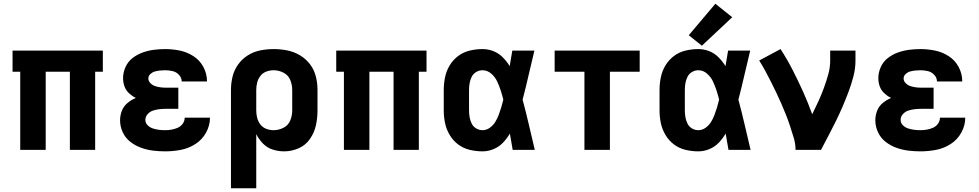

<svg xmlns="http://www.w3.org/2000/svg" viewBox="-20 -800 5224 1025"><path d="M88 0H224V-417H353V0H488V-417H529V-530H47V-417H88Z M862 8Q904 8 945.5 0Q987 -8 1023 -31Q1059 -54 1080 -92Q1101 -130 1101 -172H966Q966 -154 955.5 -139.5Q945 -125 929 -118Q913 -111 896 -108Q879 -105 862 -105Q845 -105 829 -107Q813 -109 797 -114Q781 -119 768.5 -131Q756 -143 756 -160Q756 -177 768 -190.5Q780 -204 796.5 -209.5Q813 -215 830 -217Q847 -219 864 -219H932V-332H864Q850 -332 835.5 -334Q821 -336 807.5 -340.5Q794 -345 783 -356Q772 -367 772 -381Q772 -395 783 -405Q794 -415 807 -418.5Q820 -422 834 -423.5Q848 -425 862 -425Q881 -425 901 -420.5Q921 -416 935.5 -400.5Q950 -385 950 -365H1085V-366Q1085 -406 1066 -442Q1047 -478 1013 -500Q979 -522 940 -530Q901 -538 862 -538Q831 -538 800.5 -534Q770 -530 741 -519.5Q712 -509 687.5 -490Q663 -471 650 -442Q637 -413 637 -383Q637 -360 644.5 -339Q652 -318 668.5 -302.5Q685 -287 705 -277Q681 -267 660.5 -250Q640 -233 630.5 -208.5Q621 -184 621 -158Q621 -125 635 -94.5Q649 -64 675 -43.5Q701 -23 732.5 -11.5Q764 0 796.5 4Q829 8 862 8Z M1213 205H1348V-84Q1362 -56 1384 -33.5Q1406 -11 1436 -1.5Q1466 8 1497 8Q1537 8 1574.5 -8.5Q1612 -25 1635 -58.5Q1658 -92 1666.5 -131Q1675 -170 1675 -210V-320Q1675 -357 1666 -392.5Q1657 -428 1635 -457Q1613 -486 1581 -505Q1549 -524 1513 -531Q1477 -538 1441 -538Q1405 -538 1369.5 -531Q1334 -524 1303 -504.5Q1272 -485 1251 -455.5Q1230 -426 1221.5 -391Q1213 -356 1213 -320ZM1441 -105Q1421 -105 1402 -112Q1383 -119 1370.5 -135Q1358 -151 1353 -170.5Q1348 -190 1348 -210V-320Q1348 -340 1353 -359.5Q1358 -379 1370.5 -395Q1383 -411 1402 -418Q1421 -425 1441 -425Q1468 -425 1493.5 -412Q1519 -399 1529.5 -373Q1540 -347 1540 -320V-210Q1540 -183 1529.5 -157Q1519 -131 1493.5 -118Q1468 -105 1441 -105Z M1816 0H1952V-417H2081V0H2216V-417H2257V-530H1775V-417H1816Z M2556 8Q2586 8 2615 -4Q2644 -16 2665 -38Q2686 -60 2702 -87Q2709 -43 2717 0H2835Q2819 -67 2803.5 -134Q2788 -201 2770 -268Q2787 -333 2802 -399Q2817 -465 2833 -530H2715Q2708 -489 2701 -447Q2685 -473 2663.5 -494.5Q2642 -516 2614 -527Q2586 -538 2556 -538Q2522 -538 2488 -530Q2454 -522 2426.5 -501.5Q2399 -481 2381 -451.5Q2363 -422 2356 -388Q2349 -354 2349 -320V-210Q2349 -176 2356 -142.5Q2363 -109 2381 -79Q2399 -49 2426.5 -28.5Q2454 -8 2488 0Q2522 8 2556 8ZM2556 -105Q2538 -105 2522 -114.5Q2506 -124 2498 -140.5Q2490 -157 2487 -174.5Q2484 -192 2484 -210V-320Q2484 -338 2487 -355.5Q2490 -373 2498 -389.5Q2506 -406 2522 -415.5Q2538 -425 2556 -425Q2582 -425 2602.5 -407Q2623 -389 2634 -365.5Q2645 -342 2653 -317.5Q2661 -293 2667 -268Q2662 -247 2656 -227Q2650 -207 2642.5 -187Q2635 -167 2624 -149Q2613 -131 2595 -118Q2577 -105 2556 -105Z M3100 0H3236V-417H3395V-530H2941V-417H3100Z M3708 8Q3738 8 3767 -4Q3796 -16 3817 -38Q3838 -60 3854 -87Q3861 -43 3869 0H3987Q3971 -67 3955.5 -134Q3940 -201 3922 -268Q3939 -333 3954 -399Q3969 -465 3985 -530H3867Q3860 -489 3853 -447Q3837 -473 3815.5 -494.5Q3794 -516 3766 -527Q3738 -538 3708 -538Q3674 -538 3640 -530Q3606 -522 3578.5 -501.5Q3551 -481 3533 -451.5Q3515 -422 3508 -388Q3501 -354 3501 -320V-210Q3501 -176 3508 -142.5Q3515 -109 3533 -79Q3551 -49 3578.5 -28.5Q3606 -8 3640 0Q3674 8 3708 8ZM3708 -105Q3690 -105 3674 -114.5Q3658 -124 3650 -140.5Q3642 -157 3639 -174.5Q3636 -192 3636 -210V-320Q3636 -338 3639 -355.5Q3642 -373 3650 -389.5Q3658 -406 3674 -415.5Q3690 -425 3708 -425Q3734 -425 3754.5 -407Q3775 -389 3786 -365.5Q3797 -342 3805 -317.5Q3813 -293 3819 -268Q3814 -247 3808 -227Q3802 -207 3794.5 -187Q3787 -167 3776 -149Q3765 -131 3747 -118Q3729 -105 3708 -105ZM3727 -556 3889 -708 3799 -780 3657 -612Z M4227 0H4363Q4383 -38 4403 -76Q4423 -114 4442 -152.5Q4461 -191 4478 -230.5Q4495 -270 4510 -310Q4525 -350 4536 -392Q4547 -434 4547 -477V-530H4412V-477Q4412 -439 4401.5 -402Q4391 -365 4378 -329.5Q4365 -294 4349 -259Q4333 -224 4316 -190Q4294 -251 4267.5 -310Q4241 -369 4211.5 -426.5Q4182 -484 4147 -538L4033 -477Q4050 -450 4065.5 -421.5Q4081 -393 4095.5 -364Q4110 -335 4124 -306Q4138 -277 4151 -247Q4164 -217 4176 -187Q4188 -157 4198 -126Q4208 -95 4217.5 -64Q4227 -33 4227 0Z M4894 8Q4936 8 4977.5 0Q5019 -8 5055 -31Q5091 -54 5112 -92Q5133 -130 5133 -172H4998Q4998 -154 4987.5 -139.5Q4977 -125 4961 -118Q4945 -111 4928 -108Q4911 -105 4894 -105Q4877 -105 4861 -107Q4845 -109 4829 -114Q4813 -119 4800.5 -131Q4788 -143 4788 -160Q4788 -177 4800 -190.5Q4812 -204 4828.5 -209.5Q4845 -215 4862 -217Q4879 -219 4896 -219H4964V-332H4896Q4882 -332 4867.5 -334Q4853 -336 4839.5 -340.5Q4826 -345 4815 -356Q4804 -367 4804 -381Q4804 -395 4815 -405Q4826 -415 4839 -418.5Q4852 -422 4866 -423.5Q4880 -425 4894 -425Q4913 -425 4933 -420.5Q4953 -416 4967.5 -400.5Q4982 -385 4982 -365H5117V-366Q5117 -406 5098 -442Q5079 -478 5045 -500Q5011 -522 4972 -530Q4933 -538 4894 -538Q4863 -538 4832.5 -534Q4802 -530 4773 -519.5Q4744 -509 4719.5 -490Q4695 -471 4682 -442Q4669 -413 4669 -383Q4669 -360 4676.5 -339Q4684 -318 4700.5 -302.5Q4717 -287 4737 -277Q4713 -267 4692.5 -250Q4672 -233 4662.5 -208.5Q4653 -184 4653 -158Q4653 -125 4667 -94.5Q4681 -64 4707 -43.5Q4733 -23 4764.5 -11.5Q4796 0 4828.5 4Q4861 8 4894 8Z"/></svg>

Font: Iosevka Sparkle Extrabold
Style: Regular
Weight: 800
Designer: Belleve Invis
Foundry: Belleve Invis
Version: Version 4.5.0; ttfautohint (v1.8.3)